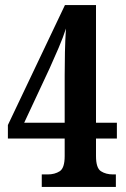

<svg xmlns="http://www.w3.org/2000/svg" viewBox="-20 -734 496 754"><path d="M144 0V-49H167Q195 -49 214.5 -61.5Q234 -74 234 -121V-190H11V-243L235 -714H357V-252H439V-190H357V-121Q357 -74 376.5 -61.5Q396 -49 424 -49H435V0ZM75 -252H234V-438Q234 -482 235 -529Q236 -576 239 -622Q229 -590 210 -545.5Q191 -501 175 -466Z"/></svg>

Font: Noto Serif Tamil ExtraCondensed
Style: Bold
Weight: 700
Width: 2
Designer: Indian Type Foundry, Tom Grace, and the Monotype Design Team
Foundry: Monotype Imaging Inc.
Version: Version 2.004; ttfautohint (v1.8.4.7-5d5b)